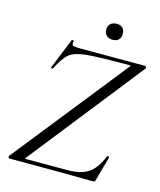

<svg xmlns="http://www.w3.org/2000/svg" viewBox="-118 -876 802 963"><g transform="rotate(15 283.5 -395.0)"><path d="M22 0Q18 0 17 -4.5Q16 -9 18 -13L485 -600Q490 -605 489.5 -606.5Q489 -608 483 -608Q322 -608 261 -602Q200 -596 173.5 -574.5Q147 -553 117 -494Q115 -490 110 -491.5Q105 -493 107 -497L171 -655Q171 -656 174 -656Q177 -656 180 -654.5Q183 -653 182 -651Q180 -646 180 -639Q180 -630 189.5 -627.5Q199 -625 227 -625H560Q564 -625 566 -620Q568 -615 565 -612L103 -27Q99 -22 99.5 -20.5Q100 -19 105 -19H317Q388 -19 427 -45Q466 -71 492 -136Q494 -139 497 -139Q500 -139 502.5 -137.5Q505 -136 504 -134L469 -8Q469 -5 466 -1.5Q463 2 460 2Q325 0 22 0ZM324 -751Q324 -770 336 -781Q348 -792 368 -792Q388 -792 399 -781.5Q410 -771 410 -751Q410 -731 399 -720Q388 -709 368 -709Q348 -709 336 -720.5Q324 -732 324 -751Z"/></g></svg>

Font: Cormorant Garamond
Style: Italic
Weight: 400
Italic angle: -10°
Designer: Christian Thalmann (Catharsis Fonts)
Foundry: Catharsis Fonts
Version: Version 4.000